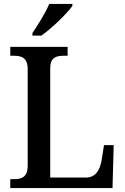

<svg xmlns="http://www.w3.org/2000/svg" viewBox="-20 -951 631 971"><path d="M144 -784V-771H189C243 -808 322 -886 346 -921V-931H229C210 -886 172 -825 144 -784ZM32 0H549L555 -217H506L494 -142C486 -93 465 -53 414 -53H234V-605C234 -659 262 -669 302 -669H322V-714H32V-669H51C89 -669 120 -659 120 -601V-113C120 -55 89 -45 52 -45H32Z"/></svg>

Font: Noto Serif Bengali SemiCondensed
Style: Regular
Weight: 400
Width: 4
Designer: Juan Bruce, Universal Thirst, Indian Type Foundry and the Monotype Design Team.
Foundry: Monotype Imaging Inc.
Version: Version 2.003